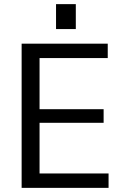

<svg xmlns="http://www.w3.org/2000/svg" viewBox="-20 -912 594 932"><path d="M152 -70H507V0H85V-700H503V-630H152L172 -685V-349L152 -382H483V-316H152L172 -349V-15ZM348 -892V-771H252V-892Z"/></svg>

Font: Pathway Extreme
Style: Regular
Weight: 400
Designer: Eduardo Rodriguez Tunni
Foundry: Eduardo Rodriguez Tunni
Version: Version 1.001;gftools[0.9.26]